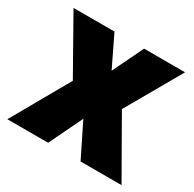

<svg xmlns="http://www.w3.org/2000/svg" viewBox="-127 -687 827 820"><g transform="rotate(30 286.5 -276.5)"><path d="M165 -282 12 -553H214L287 -402L360 -553H562L407 -282L568 0H366L285 -164L206 0H5Z"/></g></svg>

Font: Noto Sans Lao SemiCondensed Black
Style: Regular
Weight: 900
Width: 4
Designer: Monotype Design Team
Foundry: Monotype Imaging Inc.
Version: Version 2.003; ttfautohint (v1.8.4.7-5d5b)